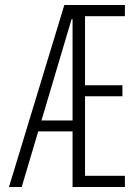

<svg xmlns="http://www.w3.org/2000/svg" viewBox="-20 -750 540 770"><path d="M16 0 238 -730H481V-685H321V-408H471V-364H321V-45H481V0H271V-673H267L67 0ZM114 -223V-267H294V-223Z"/></svg>

Font: M PLUS 1 Code Light
Style: Regular
Weight: 300
Designer: Coji Morishita
Foundry: UNDERFOREST DESIGN
Version: Version 1.002